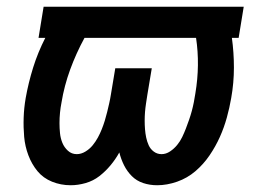

<svg xmlns="http://www.w3.org/2000/svg" viewBox="-20 -540 790 568"><path d="M189 8Q160 8 134 -2.5Q108 -13 91 -33.5Q74 -54 64 -80.5Q54 -107 51.5 -135Q49 -163 50 -192Q51 -221 56 -250Q64 -295 78 -340Q92 -385 114 -428H94L109 -520H701L686 -428H666Q672 -385 672 -340Q672 -295 664 -250Q659 -221 651 -192Q643 -163 630.5 -135Q618 -107 600 -80.5Q582 -54 558 -33.5Q534 -13 504 -2.5Q474 8 445 8Q423 8 403.5 1.5Q384 -5 370 -19Q356 -33 347 -51Q338 -69 333 -89Q322 -69 307 -51Q292 -33 274 -19Q256 -5 233.5 1.5Q211 8 189 8ZM207 -84Q220 -84 232.5 -91.5Q245 -99 254 -110Q263 -121 269.5 -133Q276 -145 281 -157.5Q286 -170 290 -183Q294 -196 297 -208.5Q300 -221 303 -234Q306 -247 308 -260L321 -338H429L416 -260Q414 -247 412 -234Q410 -221 409 -208.5Q408 -196 408 -183Q408 -170 409 -157.5Q410 -145 412.5 -133Q415 -121 420 -110Q425 -99 435 -91.5Q445 -84 458 -84Q471 -84 483 -92Q495 -100 504 -111Q513 -122 519 -134.5Q525 -147 530 -160Q535 -173 539.5 -186Q544 -199 547.5 -212Q551 -225 553.5 -238Q556 -251 558 -264Q565 -306 565.5 -347Q566 -388 560 -428H230Q205 -382 187.5 -334Q170 -286 162 -237Q159 -222 157.5 -206.5Q156 -191 156 -176Q156 -161 157.5 -146Q159 -131 164.5 -117.5Q170 -104 181 -94Q192 -84 207 -84Z"/></svg>

Font: Iosevka Etoile Semibold
Style: Italic
Weight: 600
Italic angle: -9°
Designer: Belleve Invis
Foundry: Belleve Invis
Version: Version 22.1.2; ttfautohint (v1.8.4)